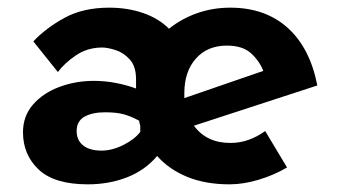

<svg xmlns="http://www.w3.org/2000/svg" viewBox="-20 -470 879 501"><path d="M209 11Q122 11 81 -27.5Q40 -66 40 -125Q40 -167 66 -197Q92 -227 134.5 -243Q177 -259 225 -259Q254 -259 282.5 -253.5Q311 -248 335 -239V-263Q335 -297 318.5 -315Q302 -333 281 -339.5Q260 -346 247 -346Q208 -346 178 -325.5Q148 -305 131 -282L67 -362Q100 -397 148.5 -423.5Q197 -450 265 -450Q313 -450 353.5 -436Q394 -422 421 -395Q453 -421 494 -435.5Q535 -450 581 -450Q672 -450 730.5 -397.5Q789 -345 808 -247L486 -142Q519 -97 581 -97Q606 -97 628.5 -105Q651 -113 672 -128L729 -33Q695 -13 655 -1Q615 11 579 11Q516 11 468.5 -8.5Q421 -28 390 -63Q359 -26 312 -7.5Q265 11 209 11ZM461 -214 667 -285Q657 -311 635 -331Q613 -351 572 -351Q521 -351 491 -317Q461 -283 461 -227Q461 -220 461 -214ZM346 -142Q344 -148 343 -155Q321 -167 302 -172Q283 -177 254 -177Q221 -177 200.5 -165.5Q180 -154 180 -128Q180 -104 197 -90.5Q214 -77 245 -77Q273 -77 302.5 -92Q332 -107 346 -126Z"/></svg>

Font: Reem Kufi SemiBold
Style: Regular
Weight: 600
Designer: Khaled Hosny
Version: Version 1.001